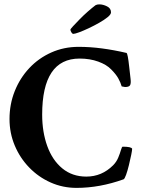

<svg xmlns="http://www.w3.org/2000/svg" viewBox="-20 -870 663 896"><path d="M336.9 6.8Q272.5 6.8 215.8 -18.6Q159.2 -43.9 116.2 -88.4Q73.2 -132.8 48.8 -190.9Q24.4 -249 24.4 -314.5Q24.4 -383.8 48.8 -444.8Q73.2 -505.9 116.7 -552.2Q160.2 -598.6 219.2 -625Q278.3 -651.4 346.7 -651.4Q400.4 -651.4 456.1 -644Q511.7 -636.7 570.3 -623Q576.2 -621.1 583 -557.6Q586.9 -521.5 589.4 -501Q591.8 -480.5 586.9 -472.2Q582 -463.9 563.5 -463.9L547.9 -466.8Q543 -484.4 532.2 -503.9Q521.5 -523.4 499 -545.9Q477.5 -568.4 438.5 -582.5Q399.4 -596.7 351.6 -596.7Q176.8 -596.7 176.8 -335Q176.8 -253.9 200.7 -188Q224.6 -122.1 271 -84Q317.4 -45.9 382.8 -45.9Q455.1 -45.9 507.8 -98.6Q523.4 -114.3 531.7 -134.3Q540 -154.3 544.4 -169.9Q548.8 -185.5 552.7 -185.5Q592.8 -185.5 596.7 -175.8Q596.7 -168.9 592.3 -147Q587.9 -125 581.5 -99.1Q575.2 -73.2 568.4 -54.2Q561.5 -35.2 556.6 -33.2Q445.3 6.8 336.9 6.8ZM322.3 -711.9Q317.4 -711.9 313 -719.2Q308.6 -726.6 308.6 -731.4Q308.6 -734.4 320.8 -747.6Q333 -760.7 351.1 -779.3Q369.1 -797.9 389.6 -815.9Q410.2 -834 425.8 -845.7Q432.6 -849.6 443.4 -849.6Q460.9 -849.6 479.5 -840.3Q498 -831.1 498 -812.5Q498 -802.7 482.4 -790Q466.8 -777.3 442.9 -763.7Q418.9 -750 394 -738.3Q369.1 -726.6 349.1 -719.2Q329.1 -711.9 322.3 -711.9Z"/></svg>

Font: Crimson Text
Style: Bold
Weight: 700
Designer: Sebastian Kosch
Foundry: Sebastian Kosch
Version: Version 1.100